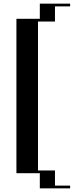

<svg xmlns="http://www.w3.org/2000/svg" viewBox="-20 -887 434 1052"><path d="M198.2 62H70V-784H198.2V-867H364.2V-852H281.2V-769H188.2V47H281.2V130H364.2V145H198.2Z"/></svg>

Font: Facade Sud
Style: Regular
Weight: 100
Designer: Éléonore Fines
Foundry: Velvetyne Type Foundry
Version: Version 1.001;Glyphs 3.2 (3202)